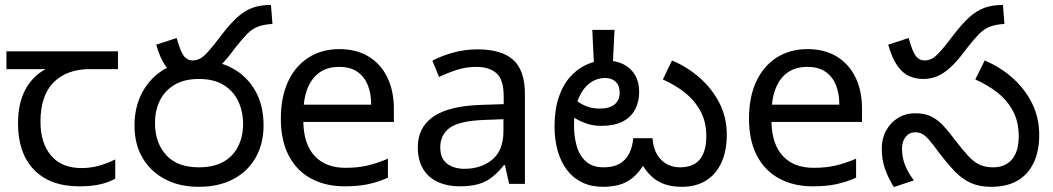

<svg xmlns="http://www.w3.org/2000/svg" viewBox="-20 -745 4266 778"><path d="M301 10Q183 10 118 -57Q53 -124 53 -245Q53 -325 82 -380.5Q111 -436 165 -465H6V-537H458V-465H345Q251 -465 197.5 -411.5Q144 -358 144 -252Q144 -165 187 -114.5Q230 -64 310 -64Q347 -64 381 -73.5Q415 -83 447 -99V-21Q418 -5 383 2.5Q348 10 301 10Z M755 -425Q726 -425 699.5 -436Q673 -447 651 -477.5Q629 -508 613 -564L696 -591Q711 -536 725 -518Q739 -500 761 -500Q781 -500 798.5 -512.5Q816 -525 848 -565L879 -605Q913 -649 941.5 -675Q970 -701 1002 -713Q1034 -725 1078 -725L1084 -648Q1049 -646 1025.5 -637Q1002 -628 982.5 -608.5Q963 -589 937 -556L914 -526Q886 -490 861 -468Q836 -446 810.5 -435.5Q785 -425 755 -425ZM525 -236Q525 -314 558 -373.5Q591 -433 649.5 -466.5Q708 -500 786 -500Q865 -500 923.5 -467.5Q982 -435 1015 -376Q1048 -317 1048 -237Q1048 -163 1016 -106.5Q984 -50 925 -19Q866 12 786 12Q707 12 648.5 -19Q590 -50 557.5 -105.5Q525 -161 525 -236ZM608 -248Q608 -167 653 -117Q698 -67 786 -67Q846 -67 885.5 -89.5Q925 -112 945 -152Q965 -192 965 -242Q965 -293 945.5 -334.5Q926 -376 886.5 -400.5Q847 -425 786 -425Q725 -425 685.5 -400.5Q646 -376 627 -336Q608 -296 608 -248Z M1355 -546Q1424 -546 1473.5 -516Q1523 -486 1549.5 -431.5Q1576 -377 1576 -304V-251H1209Q1211 -160 1255.5 -112.5Q1300 -65 1380 -65Q1431 -65 1470.5 -74.5Q1510 -84 1552 -102V-25Q1511 -7 1471 1.5Q1431 10 1376 10Q1300 10 1241.5 -21Q1183 -52 1150.5 -113.5Q1118 -175 1118 -264Q1118 -352 1147.5 -415Q1177 -478 1230.5 -512Q1284 -546 1355 -546ZM1354 -474Q1291 -474 1254.5 -433.5Q1218 -393 1211 -321H1484Q1484 -367 1470 -401Q1456 -435 1427.5 -454.5Q1399 -474 1354 -474Z M1915 -545Q2013 -545 2060 -502Q2107 -459 2107 -365V0H2043L2026 -76H2022Q1999 -47 1974.5 -27.5Q1950 -8 1918.5 1Q1887 10 1842 10Q1794 10 1755.5 -7Q1717 -24 1695 -59.5Q1673 -95 1673 -149Q1673 -229 1736 -272.5Q1799 -316 1930 -320L2021 -323V-355Q2021 -422 1992 -448Q1963 -474 1910 -474Q1868 -474 1830 -461.5Q1792 -449 1759 -433L1732 -499Q1767 -518 1815 -531.5Q1863 -545 1915 -545ZM1941 -259Q1841 -255 1802.5 -227Q1764 -199 1764 -148Q1764 -103 1791.5 -82Q1819 -61 1862 -61Q1930 -61 1975 -98.5Q2020 -136 2020 -214V-262Z M2743 12Q2706 12 2676 2.5Q2646 -7 2621.5 -29Q2597 -51 2575 -90L2596 -91Q2573 -49 2546 -26.5Q2519 -4 2488.5 4Q2458 12 2424 12Q2376 12 2339.5 -5.5Q2303 -23 2278 -55.5Q2253 -88 2240 -133Q2227 -178 2227 -232Q2227 -301 2244.5 -352Q2262 -403 2292 -435.5Q2322 -468 2358.5 -484Q2395 -500 2433 -500Q2476 -500 2506.5 -484.5Q2537 -469 2553.5 -440.5Q2570 -412 2570 -373Q2570 -333 2553.5 -301.5Q2537 -270 2503 -252.5Q2469 -235 2415 -235Q2382 -235 2352 -246Q2322 -257 2299.5 -273Q2277 -289 2264 -304L2288 -366Q2296 -355 2312.5 -340.5Q2329 -326 2353.5 -315.5Q2378 -305 2410 -305Q2450 -305 2470.5 -322Q2491 -339 2491 -369Q2491 -398 2475 -413.5Q2459 -429 2432 -429Q2397 -429 2368.5 -407Q2340 -385 2323 -343.5Q2306 -302 2306 -242V-234Q2306 -193 2316.5 -154.5Q2327 -116 2353.5 -91.5Q2380 -67 2426 -67Q2465 -67 2490.5 -81.5Q2516 -96 2529.5 -123Q2543 -150 2546 -185H2624Q2627 -144 2643 -118Q2659 -92 2683 -79.5Q2707 -67 2735 -67Q2790 -67 2816 -99.5Q2842 -132 2842 -193Q2842 -251 2818.5 -294.5Q2795 -338 2755.5 -369.5Q2716 -401 2666 -423L2703 -500Q2765 -474 2815 -430Q2865 -386 2895 -328Q2925 -270 2925 -199Q2925 -132 2902.5 -84.5Q2880 -37 2839.5 -12.5Q2799 12 2743 12ZM2470 -624 2463 -478H2387L2380 -624Z M3252 -546Q3321 -546 3370.5 -516Q3420 -486 3446.5 -431.5Q3473 -377 3473 -304V-251H3106Q3108 -160 3152.5 -112.5Q3197 -65 3277 -65Q3328 -65 3367.5 -74.5Q3407 -84 3449 -102V-25Q3408 -7 3368 1.5Q3328 10 3273 10Q3197 10 3138.5 -21Q3080 -52 3047.5 -113.5Q3015 -175 3015 -264Q3015 -352 3044.5 -415Q3074 -478 3127.5 -512Q3181 -546 3252 -546ZM3251 -474Q3188 -474 3151.5 -433.5Q3115 -393 3108 -321H3381Q3381 -367 3367 -401Q3353 -435 3324.5 -454.5Q3296 -474 3251 -474Z M3721 -425Q3692 -425 3665.5 -436Q3639 -447 3617 -477.5Q3595 -508 3579 -564L3662 -591Q3677 -536 3691 -518Q3705 -500 3727 -500Q3747 -500 3764.5 -512.5Q3782 -525 3814 -565L3845 -605Q3879 -649 3907.5 -675Q3936 -701 3968 -713Q4000 -725 4044 -725L4050 -648Q4015 -646 3991.5 -637Q3968 -628 3948.5 -608.5Q3929 -589 3903 -556L3880 -526Q3852 -490 3827 -468Q3802 -446 3776.5 -435.5Q3751 -425 3721 -425ZM3996 12Q3949 12 3914 -3.5Q3879 -19 3848 -51.5Q3817 -84 3780 -133Q3759 -162 3744.5 -178.5Q3730 -195 3717.5 -202Q3705 -209 3688 -209Q3665 -209 3650 -190.5Q3635 -172 3635 -143Q3635 -108 3647 -77Q3659 -46 3683 -14L3602 13Q3580 -22 3566.5 -59.5Q3553 -97 3553 -143Q3553 -184 3570.5 -216Q3588 -248 3618.5 -267Q3649 -286 3689 -286Q3728 -286 3754.5 -272.5Q3781 -259 3803.5 -234.5Q3826 -210 3852 -175Q3882 -136 3904 -112.5Q3926 -89 3949 -78Q3972 -67 4004 -67Q4054 -67 4081 -99.5Q4108 -132 4108 -193Q4108 -251 4085 -294.5Q4062 -338 4022 -369.5Q3982 -401 3932 -423L3970 -500Q4032 -474 4082 -430Q4132 -386 4161.5 -327.5Q4191 -269 4191 -198Q4191 -133 4168.5 -85.5Q4146 -38 4103 -13Q4060 12 3996 12Z"/></svg>

Font: ltelugu15
Style: Book
Weight: 400
Designer: Jelle Bosma - Monotype Design Team
Foundry: Monotype Imaging Inc.
Version: Version 2.003